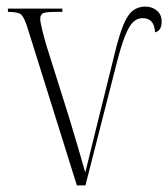

<svg xmlns="http://www.w3.org/2000/svg" viewBox="-20 -562 510 582"><path d="M63 -479Q53 -510 44 -518Q35 -526 4 -526V-536H169V-526H151Q122 -526 112 -522.5Q102 -519 102 -505Q102 -495 108.5 -469Q115 -443 122 -420L190 -204Q203 -160 215.5 -118.5Q228 -77 238 -41H239Q249 -83 260.5 -128.5Q272 -174 287.5 -237.5Q303 -301 327 -397Q341 -455 354 -486.5Q367 -518 383 -530Q399 -542 420 -542Q441 -542 455.5 -530Q470 -518 470 -496Q470 -469 450 -464Q448 -507 412 -507Q396 -507 383.5 -495Q371 -483 359 -453Q347 -423 333 -368L239 0H213Z"/></svg>

Font: Noto Serif Display Condensed ExtraLight
Style: Regular
Weight: 200
Width: 3
Designer: Monotype Design Team
Foundry: Monotype Imaging Inc.
Version: Version 2.009